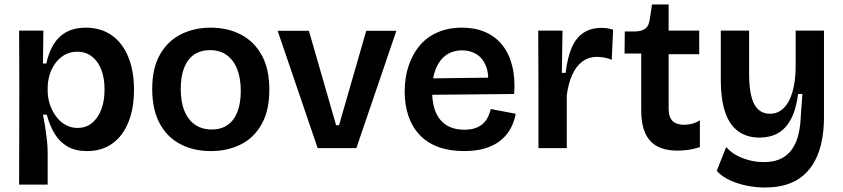

<svg xmlns="http://www.w3.org/2000/svg" viewBox="-20 -659 3749 854"><path d="M65 162 66 -268 65 -523H173L171 -377L186 -376Q197 -428 219.5 -463.5Q242 -499 277.5 -517.5Q313 -536 360 -536Q429 -536 477 -502Q525 -468 550.5 -406Q576 -344 576 -260Q576 -179 552 -117.5Q528 -56 481 -21.5Q434 13 367 13Q316 13 281 -7Q246 -27 223.5 -63.5Q201 -100 188 -149H171Q177 -120 181.5 -90.5Q186 -61 189 -33.5Q192 -6 192 20V162ZM325 -90Q363 -90 389.5 -112Q416 -134 430.5 -172Q445 -210 445 -260Q445 -312 430.5 -349.5Q416 -387 388.5 -408Q361 -429 324 -429Q291 -429 266.5 -414.5Q242 -400 225 -376Q208 -352 200 -324Q192 -296 192 -268V-252Q192 -232 197.5 -209.5Q203 -187 214 -166Q225 -145 240.5 -128Q256 -111 277.5 -100.5Q299 -90 325 -90Z M918 13Q841 13 782 -18Q723 -49 690 -110.5Q657 -172 657 -263Q657 -355 691 -415.5Q725 -476 784 -506Q843 -536 917 -536Q993 -536 1052 -505Q1111 -474 1144.5 -413Q1178 -352 1178 -260Q1178 -168 1144 -107Q1110 -46 1051 -16.5Q992 13 918 13ZM922 -83Q963 -83 992 -103Q1021 -123 1036 -161.5Q1051 -200 1051 -254Q1051 -311 1035 -351.5Q1019 -392 988.5 -414Q958 -436 914 -436Q873 -436 844 -416.5Q815 -397 799.5 -358.5Q784 -320 784 -264Q784 -177 820.5 -130Q857 -83 922 -83Z M1393 0 1215 -522H1354L1475 -102H1488L1609 -522H1743L1565 0Z M2044 13Q1980 13 1930.5 -5Q1881 -23 1847.5 -58Q1814 -93 1797 -142Q1780 -191 1780 -252Q1780 -313 1797 -365Q1814 -417 1846 -455.5Q1878 -494 1926 -515Q1974 -536 2035 -536Q2093 -536 2138 -516.5Q2183 -497 2213.5 -459.5Q2244 -422 2258 -367Q2272 -312 2267 -241L1861 -237V-310L2190 -314L2150 -273Q2156 -328 2142 -364Q2128 -400 2100 -417.5Q2072 -435 2036 -435Q1994 -435 1964 -413.5Q1934 -392 1918 -352Q1902 -312 1902 -255Q1902 -168 1939.5 -125Q1977 -82 2045 -82Q2074 -82 2095 -89.5Q2116 -97 2129.5 -110Q2143 -123 2151 -140Q2159 -157 2163 -174L2274 -153Q2267 -116 2250 -85.5Q2233 -55 2205 -33Q2177 -11 2137 1Q2097 13 2044 13Z M2375 0V-263L2374 -523H2482L2479 -335H2496Q2504 -403 2523 -447Q2542 -491 2575 -513Q2608 -535 2656 -535Q2667 -535 2679 -533.5Q2691 -532 2707 -527L2701 -393Q2685 -400 2668 -403Q2651 -406 2636 -406Q2598 -406 2570 -385Q2542 -364 2525 -326Q2508 -288 2501 -235V0Z M2994 11Q2911 11 2871.5 -33Q2832 -77 2832 -170V-421H2758L2759 -519H2804Q2836 -520 2851 -532Q2866 -544 2870 -572L2880 -639H2954V-523H3090V-418H2954V-176Q2954 -138 2971.5 -121Q2989 -104 3023 -104Q3041 -104 3059.5 -109Q3078 -114 3093 -124V-5Q3063 5 3038 8Q3013 11 2994 11Z M3382 175Q3343 175 3302.5 167Q3262 159 3227 143Q3192 127 3168 101L3210 -5Q3239 28 3284.5 45Q3330 62 3376 62Q3432 62 3467.5 39Q3503 16 3521.5 -30Q3540 -76 3542 -145L3549 -241H3530Q3521 -172 3498 -129Q3475 -86 3440 -66.5Q3405 -47 3359 -47Q3302 -47 3263 -75.5Q3224 -104 3205 -161.5Q3186 -219 3186 -302V-523H3312V-331Q3312 -238 3335 -195.5Q3358 -153 3405 -153Q3431 -153 3451.5 -166.5Q3472 -180 3486.5 -205.5Q3501 -231 3509.5 -269Q3518 -307 3519 -357V-523H3645V-139Q3645 -80 3635 -31Q3625 18 3604.5 56.5Q3584 95 3553 121.5Q3522 148 3479.5 161.5Q3437 175 3382 175Z"/></svg>

Font: Bricolage Grotesque 28pt SemiBold
Style: Regular
Weight: 600
Version: Version 1.001;gftools[0.9.33.dev8+g029e19f]